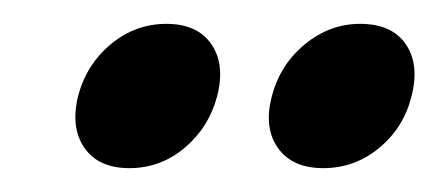

<svg xmlns="http://www.w3.org/2000/svg" viewBox="-20 -627 368 161"><path d="M88.5 -486Q62.5 -486 50.8 -503Q39 -520 45.5 -546.5Q52.5 -573 73 -590Q93.5 -607 119.5 -607Q145.5 -607 157.2 -590Q169 -573 162 -546Q155 -520 134.8 -503Q114.5 -486 88.5 -486ZM251 -486Q225 -486 213 -503Q201 -520 208 -546.5Q215 -573 235.8 -590Q256.5 -607 282 -607Q308.5 -607 320.2 -590Q332 -573 325 -546Q318.5 -520 298 -503Q277.5 -486 251 -486Z"/></svg>

Font: Fraunces 120pt SemiBold
Style: Italic
Weight: 600
Italic angle: -16°
Version: Version 1.000;[b76b70a41]